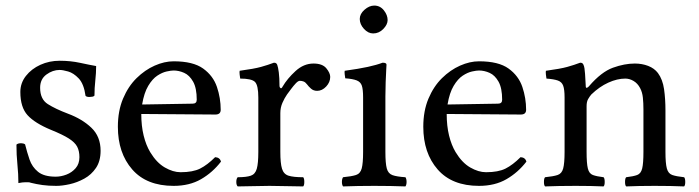

<svg xmlns="http://www.w3.org/2000/svg" viewBox="-20 -667 2508 689"><path d="M39 -148Q44 -153 56 -153Q64 -153 70 -149Q77 -121 86 -94.5Q95 -68 116.5 -50.5Q138 -33 180 -33Q199 -33 218.5 -40.5Q238 -48 251.5 -63.5Q265 -79 265 -103Q265 -125 257 -140.5Q249 -156 227 -170Q205 -184 163 -201Q105 -225 79 -253.5Q53 -282 53 -337Q53 -369 73 -394.5Q93 -420 125 -434.5Q157 -449 194 -449Q233 -449 267.5 -441.5Q302 -434 325 -430Q325 -405 322 -378Q319 -351 319 -324Q317 -321 311.5 -320Q306 -319 301 -319Q291 -319 287 -323Q281 -366 262.5 -385.5Q244 -405 224.5 -410.5Q205 -416 194 -416Q169 -416 146.5 -399.5Q124 -383 124 -352Q124 -311 151.5 -293.5Q179 -276 224 -259Q275 -240 308 -208.5Q341 -177 341 -126Q341 -89 324.5 -64.5Q308 -40 282.5 -26Q257 -12 230 -6Q203 0 182 0Q154 0 132.5 -3Q111 -6 91 -11Q86 -13 81 -13Q76 -13 71 -13Q61 -13 46 -10Q46 -42 42.5 -76.5Q39 -111 39 -148Z M603 0Q506 0 454.5 -59Q403 -118 403 -212Q403 -269 421.5 -313Q440 -357 470 -386.5Q500 -416 535 -431.5Q570 -447 603 -447Q673 -447 709 -421Q745 -395 758.5 -355Q772 -315 772 -273Q772 -256 753 -256L487 -258Q487 -215 495.5 -180.5Q504 -146 519 -121Q542 -83 571.5 -66Q601 -49 628 -49Q672 -49 698 -62Q724 -75 752 -103Q769 -102 773 -87Q743 -48 701.5 -24Q660 0 603 0ZM490 -292 671 -295Q686 -295 686 -309Q686 -351 673 -374Q660 -397 641 -405.5Q622 -414 603 -414Q594 -414 578 -410.5Q562 -407 544.5 -395.5Q527 -384 512 -359Q497 -334 490 -292Z M983 -358Q983 -354 986.5 -351Q990 -348 994 -356Q1011 -385 1040.5 -412Q1070 -439 1105 -439Q1137 -439 1151 -422Q1165 -405 1165 -391Q1165 -372 1150.5 -356.5Q1136 -341 1118 -341Q1105 -341 1096 -349Q1087 -357 1082 -364Q1076 -372 1069.5 -374.5Q1063 -377 1056 -377Q1050 -377 1041.5 -368Q1033 -359 1024.5 -347.5Q1016 -336 1010 -328Q1001 -315 993.5 -298Q986 -281 986 -261V-122Q986 -81 992 -61.5Q998 -42 1015.5 -36.5Q1033 -31 1068 -31Q1072 -27 1072 -14Q1072 -2 1068 2Q1042 2 1009.5 1Q977 0 947 0Q917 0 888 1Q859 2 833 2Q828 -3 828 -14Q828 -26 833 -31Q864 -31 880 -36.5Q896 -42 901.5 -61.5Q907 -81 907 -122V-317Q907 -361 895 -373Q883 -385 842 -385Q841 -390 840 -399.5Q839 -409 840 -413Q892 -420 917 -427Q942 -434 963 -442Q969 -442 971.5 -439.5Q974 -437 975 -434Q978 -426 980.5 -407Q983 -388 983 -358Z M1271 -599Q1271 -617 1288 -632Q1305 -647 1323 -647Q1344 -647 1357.5 -630Q1371 -613 1371 -595Q1371 -579 1355.5 -563Q1340 -547 1319 -547Q1301 -547 1286 -563.5Q1271 -580 1271 -599ZM1363 -122Q1363 -81 1368 -62.5Q1373 -44 1388.5 -38.5Q1404 -33 1435 -31Q1439 -25 1439 -14Q1439 -4 1435 2Q1410 1 1381.5 0.5Q1353 0 1323 0Q1293 0 1265 0.5Q1237 1 1211 2Q1207 -4 1207 -14Q1207 -25 1211 -31Q1242 -34 1257.5 -39Q1273 -44 1278 -62.5Q1283 -81 1283 -122V-317Q1283 -346 1278.5 -359.5Q1274 -373 1260 -378.5Q1246 -384 1219 -386Q1218 -391 1217 -400Q1216 -409 1217 -413Q1268 -420 1300 -427Q1332 -434 1353 -442Q1367 -442 1367 -435Q1367 -435 1366 -417Q1365 -399 1364 -372.5Q1363 -346 1363 -321Z M1699 0Q1602 0 1550.5 -59Q1499 -118 1499 -212Q1499 -269 1517.5 -313Q1536 -357 1566 -386.5Q1596 -416 1631 -431.5Q1666 -447 1699 -447Q1769 -447 1805 -421Q1841 -395 1854.5 -355Q1868 -315 1868 -273Q1868 -256 1849 -256L1583 -258Q1583 -215 1591.5 -180.5Q1600 -146 1615 -121Q1638 -83 1667.5 -66Q1697 -49 1724 -49Q1768 -49 1794 -62Q1820 -75 1848 -103Q1865 -102 1869 -87Q1839 -48 1797.5 -24Q1756 0 1699 0ZM1586 -292 1767 -295Q1782 -295 1782 -309Q1782 -351 1769 -374Q1756 -397 1737 -405.5Q1718 -414 1699 -414Q1690 -414 1674 -410.5Q1658 -407 1640.5 -395.5Q1623 -384 1608 -359Q1593 -334 1586 -292Z M2094 -358Q2138 -409 2179.5 -424Q2221 -439 2258 -439Q2284 -439 2306 -430.5Q2328 -422 2341 -405Q2358 -382 2363 -347Q2368 -312 2368 -271V-122Q2368 -81 2373 -62.5Q2378 -44 2392.5 -39Q2407 -34 2435 -31Q2439 -27 2439 -14Q2439 -2 2435 2Q2413 1 2386 0.5Q2359 0 2329 0Q2299 0 2274.5 0.5Q2250 1 2227 2Q2223 -2 2223 -14Q2223 -27 2227 -31Q2253 -34 2266.5 -39Q2280 -44 2284.5 -62.5Q2289 -81 2289 -122V-274Q2289 -297 2287 -316.5Q2285 -336 2277 -351Q2268 -368 2253.5 -376.5Q2239 -385 2224 -385Q2195 -385 2163 -370.5Q2131 -356 2102 -328Q2096 -321 2090.5 -311.5Q2085 -302 2085 -286V-122Q2085 -81 2089.5 -62.5Q2094 -44 2107.5 -39Q2121 -34 2146 -31Q2150 -27 2150 -14Q2150 -2 2146 2Q2124 1 2100 0.5Q2076 0 2046 0Q2016 0 1987.5 0.5Q1959 1 1936 2Q1932 -2 1932 -14Q1932 -27 1936 -31Q1966 -34 1981 -39Q1996 -44 2001 -62.5Q2006 -81 2006 -122V-317Q2006 -346 2001 -359.5Q1996 -373 1982 -378Q1968 -383 1941 -385Q1940 -390 1939 -399.5Q1938 -409 1939 -413Q1991 -420 2016 -427Q2041 -434 2062 -442Q2068 -442 2070.5 -439.5Q2073 -437 2074 -434Q2078 -426 2079.5 -402Q2081 -378 2082 -358Q2082 -351 2086 -352Q2090 -353 2094 -358Z"/></svg>

Font: Triodion
Style: Regular
Weight: 400
Version: Version 1.201; ttfautohint (v1.8.4.7-5d5b)